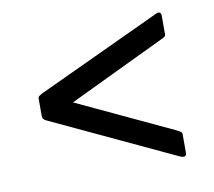

<svg xmlns="http://www.w3.org/2000/svg" viewBox="-53 -561 562 504"><g transform="rotate(-10 228.0 -309.0)"><path d="M59 -274Q55 -276 52.5 -279Q50 -282 50 -288V-333Q50 -338 53 -340Q56 -342 61 -345L387 -497Q398 -503 402 -500.5Q406 -498 406 -493V-442Q406 -438 402.5 -435.5Q399 -433 392 -430L137 -308L391 -189Q399 -185 402.5 -182.5Q406 -180 406 -175V-126Q406 -113 390 -119Z"/></g></svg>

Font: Glory Medium
Style: Regular
Weight: 500
Designer: Robert Leuschke
Foundry: Robert Leuschke
Version: Version 1.011